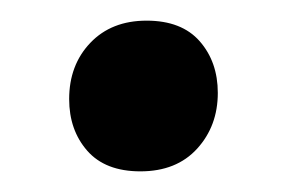

<svg xmlns="http://www.w3.org/2000/svg" viewBox="-20 -421 278 186"><path d="M116 -255Q82 -255 64.5 -275Q47 -295 47 -325Q47 -358 67.5 -379.5Q88 -401 122 -401Q156 -401 173.5 -381Q191 -361 191 -331Q191 -299 171 -277Q151 -255 116 -255Z"/></svg>

Font: Alegreya SemiBold
Style: Regular
Weight: 600
Designer: Juan Pablo del Peral
Foundry: Huerta Tipografica
Version: Version 2.009